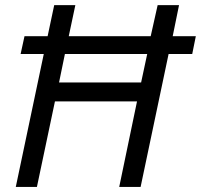

<svg xmlns="http://www.w3.org/2000/svg" viewBox="-20 -734 789 754"><path d="M534.2 -410.2 558.1 -522H234.9L211.9 -410.2ZM658.2 -591.8H749L734.9 -522H642.1L532.2 0H448.2L518.1 -335.9H195.8L125 0H42L151.9 -522H61L76.2 -591.8H167L192.9 -713.9H275.9L250 -591.8H571.8L599.1 -713.9H683.1Z"/></svg>

Font: OpenSans-Italic
Style: Italic
Weight: 400
Italic angle: -12°
Foundry: Ascender Corporation
Version: Version 1.10